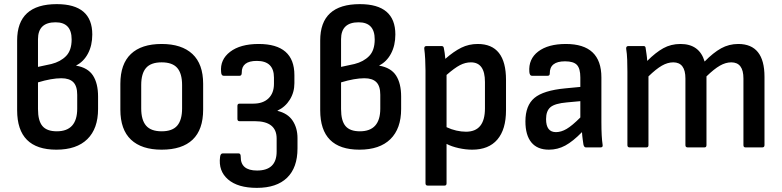

<svg xmlns="http://www.w3.org/2000/svg" viewBox="-20 -714 3786 930"><path d="M253 11Q63 11 63 -180V-518Q63 -694 255 -694Q427 -694 427 -547Q427 -494 406 -454.5Q385 -415 349 -397V-396Q406 -386 430.5 -348Q455 -310 455 -246V-186Q455 -91 403 -40Q351 11 253 11ZM164 -390 229 -404Q273 -415 300 -442.5Q327 -470 327 -523Q327 -606 249 -606Q164 -606 164 -524ZM255 -78Q354 -78 354 -188V-255Q354 -297 335 -316Q316 -335 277 -335Q230 -335 164 -315V-186Q164 -129 185.5 -103.5Q207 -78 255 -78Z M763 11Q666 11 614.5 -37.5Q563 -86 563 -183V-308Q563 -404 614 -452.5Q665 -501 763 -501Q860 -501 912 -452.5Q964 -404 964 -308V-183Q964 -86 913 -37.5Q862 11 763 11ZM763 -78Q815 -78 838.5 -105.5Q862 -133 862 -189V-302Q862 -358 838.5 -385Q815 -412 763 -412Q711 -412 687.5 -385Q664 -358 664 -302V-189Q664 -133 687.5 -105.5Q711 -78 763 -78Z M1224 196Q1132 196 1084.5 155Q1037 114 1046 46Q1048 29 1059 29H1136Q1146 29 1146 45Q1145 112 1225 112Q1320 112 1320 20V-43Q1320 -127 1214 -127H1140Q1130 -127 1130 -138V-201Q1130 -212 1140 -212H1207Q1254 -212 1280.5 -237.5Q1307 -263 1307 -308V-338Q1307 -419 1224 -419Q1150 -419 1151 -362Q1151 -347 1141 -347H1063Q1052 -347 1051 -365Q1045 -425 1094.5 -463Q1144 -501 1233 -501Q1406 -501 1406 -350V-311Q1406 -267 1384 -231.5Q1362 -196 1324 -178V-177Q1374 -165 1397.5 -129.5Q1421 -94 1421 -45V5Q1421 98 1370.5 147Q1320 196 1224 196Z M1721 11Q1531 11 1531 -180V-518Q1531 -694 1723 -694Q1895 -694 1895 -547Q1895 -494 1874 -454.5Q1853 -415 1817 -397V-396Q1874 -386 1898.5 -348Q1923 -310 1923 -246V-186Q1923 -91 1871 -40Q1819 11 1721 11ZM1632 -390 1697 -404Q1741 -415 1768 -442.5Q1795 -470 1795 -523Q1795 -606 1717 -606Q1632 -606 1632 -524ZM1723 -78Q1822 -78 1822 -188V-255Q1822 -297 1803 -316Q1784 -335 1745 -335Q1698 -335 1632 -315V-186Q1632 -129 1653.5 -103.5Q1675 -78 1723 -78Z M2052 185Q2041 185 2041 174V-373Q2041 -398 2039.5 -427Q2038 -456 2035 -478Q2034 -491 2046 -491H2119Q2129 -491 2130 -480Q2132 -472 2134 -457Q2136 -442 2137 -429Q2178 -465 2214.5 -483Q2251 -501 2294 -501Q2431 -501 2431 -327V-180Q2431 -87 2389 -38Q2347 11 2267 11Q2236 11 2202 3.5Q2168 -4 2143 -17V174Q2143 185 2133 185ZM2261 -412Q2234 -412 2208 -398.5Q2182 -385 2143 -351V-98Q2166 -87 2190.5 -81.5Q2215 -76 2237 -76Q2329 -76 2329 -189V-317Q2329 -412 2261 -412Z M2639 11Q2583 11 2554 -24Q2525 -59 2525 -126Q2525 -203 2568.5 -239.5Q2612 -276 2718 -286L2791 -293V-339Q2791 -382 2774.5 -399.5Q2758 -417 2717 -417Q2642 -417 2643 -358Q2643 -347 2633 -347H2556Q2546 -347 2544 -365Q2539 -428 2587 -464.5Q2635 -501 2721 -501Q2893 -501 2893 -339V-123Q2893 -86 2894.5 -59Q2896 -32 2899 -12Q2901 0 2889 0H2818Q2809 0 2806 -14Q2805 -21 2802.5 -38.5Q2800 -56 2799 -74Q2755 -29 2718 -9Q2681 11 2639 11ZM2625 -137Q2625 -74 2673 -74Q2698 -74 2724.5 -89.5Q2751 -105 2791 -145V-224L2726 -218Q2668 -213 2646.5 -195Q2625 -177 2625 -137Z M3030 0Q3019 0 3019 -11V-366Q3019 -394 3018 -424Q3017 -454 3013 -478Q3012 -491 3024 -491H3097Q3106 -491 3107 -483Q3109 -469 3111.5 -452.5Q3114 -436 3115 -419Q3156 -460 3193 -480.5Q3230 -501 3276 -501Q3368 -501 3393 -416Q3435 -459 3473 -480Q3511 -501 3556 -501Q3683 -501 3683 -342V-11Q3683 0 3672 0H3591Q3581 0 3581 -11V-334Q3581 -412 3522 -412Q3495 -412 3467 -396Q3439 -380 3402 -344V-11Q3402 0 3392 0H3311Q3300 0 3300 -11V-334Q3300 -412 3241 -412Q3214 -412 3186 -396Q3158 -380 3121 -344V-11Q3121 0 3111 0Z"/></svg>

Font: Sofia Sans Extra Cond
Style: Bold
Weight: 700
Width: 1
Designer: Botio Nikoltchev, Ani Petrova
Foundry: lettersoup
Version: Version 4.100; ttfautohint (v1.8.3)